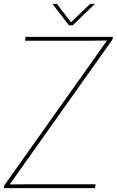

<svg xmlns="http://www.w3.org/2000/svg" viewBox="-29 -970 602 990"><path d="M-6.8 -14.2 522.9 -761.2 411.1 -759.8H100.1L103 -779.8H553.2L550.8 -766.1L21 -19L132.8 -20H463.9L460.9 0H-8.8ZM436 -950.2H460.9L346.2 -839.8H326.2L241.2 -950.2H264.2L336.9 -855Z"/></svg>

Font: Cooper Hewitt
Style: Thin Italic
Weight: 702
Designer: Village Type and Design LLC
Foundry: Cooper Hewitt Smithsonian Design Museum
Version: 1.000